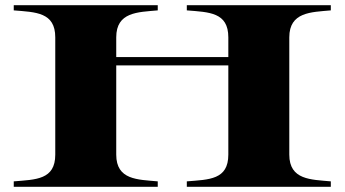

<svg xmlns="http://www.w3.org/2000/svg" viewBox="-20 -720 1328 740"><path d="M1255 -680V-700H700V-680C786 -673 860 -673 860 -576V-500H428V-576C428 -674 511 -673 588 -680V-700H33V-680C118 -673 193 -673 193 -576V-124C193 -27 118 -28 33 -21V0H588V-21C511 -28 428 -26 428 -124V-468H860V-124C860 -27 786 -28 700 -21V0H1255V-21C1179 -28 1095 -26 1095 -124V-576C1095 -674 1179 -673 1255 -680Z"/></svg>

Font: Sprat Extended
Style: Bold
Weight: 700
Width: 9
Designer: Ethan Nakache
Foundry: Collletttivo
Version: Version 2.000;Glyphs 3.2 (3217)